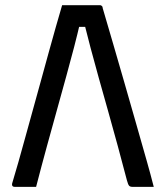

<svg xmlns="http://www.w3.org/2000/svg" viewBox="-20 -726 640 746"><path d="M120.3 0Q100.4 0 78.9 0Q57.5 0 37.1 0Q32.8 0 30.3 -1.6Q27.8 -3.2 27 -6.5Q26.3 -9.8 27.3 -13.6Q38.4 -50.3 51.5 -96.3Q64.6 -142.3 78.8 -194.3Q93.1 -246.4 108.4 -301.5Q123.8 -356.6 138.9 -411.9Q154 -467.2 168.7 -520.3Q183.5 -573.4 196.7 -620.5Q209.9 -667.5 221.4 -705.9Q260.4 -705.9 298.2 -705.9Q336.1 -705.9 367.5 -705.9Q371.5 -705.9 373.7 -704.4Q375.9 -702.9 377.4 -700.9Q378.9 -698.9 378.9 -694.9Q399.1 -626.1 420.1 -554.1Q441.1 -482.2 462.5 -407.7Q484 -333.2 506 -255.9Q528.1 -178.6 550.8 -98.6Q557.4 -74.5 564.3 -49.9Q571.2 -25.4 577.4 0Q556 0 533.7 0Q511.4 0 494.3 0Q485.7 0 481.6 -4.4Q477.6 -8.8 473.2 -25.1Q456.1 -90.4 437.6 -158.8Q419.1 -227.2 400.2 -293.8Q381.3 -360.4 363.8 -423.1Q346.4 -485.7 331.7 -540.8Q317.1 -595.9 306.5 -639.1L328.7 -621.7H269.2L291.4 -638.6Q281.4 -595.3 268 -543.4Q254.6 -491.6 237.9 -431.2Q221.2 -370.9 202.3 -302.6Q183.3 -234.3 162.5 -158.6Q141.7 -82.8 120.3 0Z"/></svg>

Font: Recursive Sans Linear Light
Style: Regular
Weight: 300
Version: Version 1.085